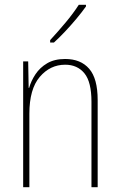

<svg xmlns="http://www.w3.org/2000/svg" viewBox="-20 -784 503 804"><path d="M253 -537Q318 -537 353.5 -496Q389 -455 389 -365V0H363V-358Q363 -441 333.5 -477Q304 -513 253 -513Q190 -513 146.5 -462Q103 -411 103 -308V0H77V-527H98L100 -416H102Q110 -445 128.5 -473Q147 -501 177.5 -519Q208 -537 253 -537ZM340 -757Q323 -733 300 -705.5Q277 -678 252.5 -652Q228 -626 206 -606H190V-616Q224 -653 255 -690Q286 -727 310 -764H340Z"/></svg>

Font: Noto Sans Bengali Condensed Thin
Style: Regular
Weight: 100
Width: 3
Designer: Joana Ranito - Universal Thirst; Jelle Bosma - Monotype Design Team
Foundry: Universal Thirst ehf.
Version: Version 3.000; ttfautohint (v1.8.4.7-5d5b)